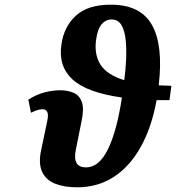

<svg xmlns="http://www.w3.org/2000/svg" viewBox="-20 -789 751 819"><path d="M309 10Q254 10 215 -5.5Q176 -21 159.5 -56.5Q143 -92 156 -151L182 -275Q192 -323 161 -323Q153 -323 141.5 -320Q130 -317 112 -308L101 -364Q135 -386 170 -395Q205 -404 236 -404Q270 -404 295 -392.5Q320 -381 329.5 -352.5Q339 -324 328 -273L304 -153Q287 -75 347 -75Q403 -75 441 -153.5Q479 -232 500 -373Q350 -394 289 -450.5Q228 -507 242 -599Q252 -674 303 -721.5Q354 -769 453 -769Q580 -769 628.5 -682Q677 -595 657 -425Q683 -424 711 -423L703 -362Q674 -362 648 -362Q627 -246 580.5 -162.5Q534 -79 465.5 -34.5Q397 10 309 10ZM390 -620Q381 -557 408.5 -513.5Q436 -470 510 -447Q516 -490 518 -535.5Q520 -581 516 -619.5Q512 -658 498 -682Q484 -706 456 -706Q431 -706 413.5 -685.5Q396 -665 390 -620Z"/></svg>

Font: Noto Serif ExtraCondensed ExtraBold
Style: Italic
Weight: 800
Width: 2
Italic angle: -12°
Designer: Monotype Design Team
Foundry: Monotype Imaging Inc.
Version: Version 2.013